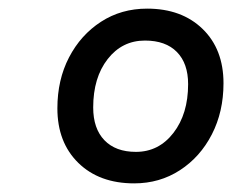

<svg xmlns="http://www.w3.org/2000/svg" viewBox="-20 -677 538 445"><path d="M113 -426Q113 -492 140 -544Q167 -596 214 -626.5Q261 -657 321 -657Q401 -657 449.5 -610Q498 -563 498 -484Q498 -418 471 -365.5Q444 -313 397 -282.5Q350 -252 291 -252Q210 -252 161.5 -299.5Q113 -347 113 -426ZM416 -482Q416 -530 390 -556.5Q364 -583 316 -583Q263 -583 229.5 -540Q196 -497 196 -428Q196 -379 222 -352Q248 -325 295 -325Q348 -325 382 -369Q416 -413 416 -482Z"/></svg>

Font: Overused Grotesk Medium
Style: Italic
Weight: 500
Italic angle: -10°
Version: Version 0.003